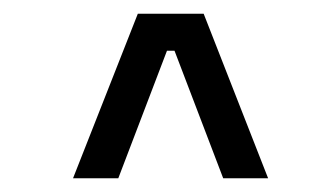

<svg xmlns="http://www.w3.org/2000/svg" viewBox="-20 -820 490 280"><path d="M86.5 -560 181 -800H277L371 -560H305.5L234.5 -746H223.5L152.5 -560Z"/></svg>

Font: Trispace Condensed Light
Style: Regular
Weight: 300
Width: 3
Designer: Tyler Finck
Foundry: Etcetera Type Company
Version: Version 1.210; ttfautohint (v1.8.3)